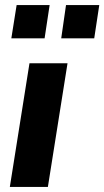

<svg xmlns="http://www.w3.org/2000/svg" viewBox="-20 -742 414 762"><path d="M19 0 97 -491H248L170 0ZM223 -590 242 -722H374L354 -590ZM25 -590 46 -722H177L157 -590Z"/></svg>

Font: Nunito Sans 12pt ExtraLight ExtraBold
Style: Italic
Weight: 800
Italic angle: -9°
Version: Version 3.101;gftools[0.9.27]